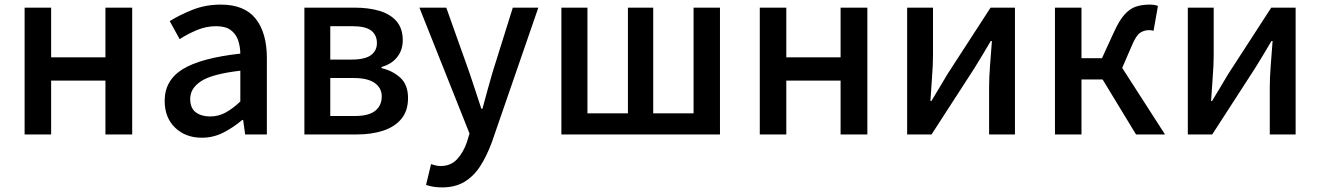

<svg xmlns="http://www.w3.org/2000/svg" viewBox="-20 -584 5735 834"><path d="M86.9 0V-550.8H202.1V-335H438V-550.8H554.2V0H438V-233.9H202.1V0Z M856.9 14.2Q785.6 14.2 740.5 -29.5Q695.3 -73.2 695.3 -146Q695.3 -235.4 773.9 -283.7Q852.5 -332 1023.9 -351.1Q1023.4 -382.3 1014.2 -409.4Q1004.9 -436.5 982.2 -453.4Q959.5 -470.2 918.9 -470.2Q875.5 -470.2 835.4 -453.4Q795.4 -436.5 760.3 -414.1L717.3 -492.2Q759.8 -519 816.4 -541.5Q873 -564 939 -564Q1042 -564 1090.6 -502.7Q1139.2 -441.4 1139.2 -331.1V0H1044.9L1036.1 -63H1032.2Q994.6 -30.8 950.7 -8.3Q906.7 14.2 856.9 14.2ZM892.1 -78.1Q928.2 -78.1 959.2 -94.7Q990.2 -111.3 1023.9 -143.1V-276.9Q901.9 -262.7 854 -231.7Q806.2 -200.7 806.2 -154.8Q806.2 -113.8 830.8 -95.9Q855.5 -78.1 892.1 -78.1Z M1302.2 0V-550.8H1520.5Q1581.1 -550.8 1628.2 -536.9Q1675.3 -522.9 1702.4 -491.7Q1729.5 -460.4 1729.5 -409.2Q1729.5 -367.2 1705.6 -336.4Q1681.6 -305.7 1637.2 -293V-288.1Q1685.5 -276.9 1719 -246.3Q1752.4 -215.8 1752.4 -158.2Q1752.4 -102.5 1723.4 -67.6Q1694.3 -32.7 1644.3 -16.4Q1594.2 0 1531.2 0ZM1414.6 -325.2H1506.3Q1565.4 -325.2 1591.3 -344.5Q1617.2 -363.8 1617.2 -397Q1617.2 -432.1 1592.3 -451.2Q1567.4 -470.2 1511.2 -470.2H1414.6ZM1414.6 -80.1H1521.5Q1581.5 -80.1 1609.9 -102.8Q1638.2 -125.5 1638.2 -165Q1638.2 -201.7 1607.9 -223.4Q1577.6 -245.1 1516.1 -245.1H1414.6Z M1900.4 230Q1878.9 230 1861.8 227.1Q1844.7 224.1 1830.6 219.2L1852.5 128.9Q1859.9 131.3 1871.1 134.3Q1882.3 137.2 1893.6 137.2Q1938 137.2 1965.3 107.7Q1992.7 78.1 2007.8 34.2L2019.5 -3.9L1801.8 -550.8H1918.5L2019.5 -267.1Q2032.2 -230.5 2044.9 -190.7Q2057.6 -150.9 2070.8 -111.8H2075.7Q2085.9 -150.4 2096.9 -189.9Q2107.9 -229.5 2118.7 -267.1L2207.5 -550.8H2318.4L2116.7 33.2Q2095.2 91.8 2066.9 136.2Q2038.6 180.7 1998.3 205.3Q1958 230 1900.4 230Z M2418.5 0V-550.8H2531.7V-91.8H2707.5V-550.8H2817.4V-91.8H2992.7V-550.8H3107.4V0Z M3280.3 0V-550.8H3395.5V-335H3631.3V-550.8H3747.6V0H3631.3V-233.9H3395.5V0Z M3920.4 0V-550.8H4032.7V-345.2Q4032.7 -302.2 4028.6 -249.8Q4024.4 -197.3 4021.5 -145H4025.4Q4040.5 -169.9 4060.8 -203.6Q4081.1 -237.3 4095.7 -262.2L4282.7 -550.8H4388.7V0H4276.4V-205.1Q4276.4 -247.6 4280.5 -300Q4284.7 -352.5 4288.6 -405.8H4283.7Q4268.6 -380.4 4248.5 -346.7Q4228.5 -313 4213.4 -289.1L4026.4 0Z M4562.5 0V-550.8H4677.7V-331.1H4766.6L4819.8 -446.8Q4842.3 -496.1 4865 -521.2Q4887.7 -546.4 4914.1 -555.2Q4940.4 -564 4973.6 -564Q4996.1 -564 5009.8 -558.1L4990.7 -450.2Q4981.4 -453.1 4971.7 -453.1Q4949.7 -453.1 4932.1 -441.4Q4914.6 -429.7 4895.5 -383.8L4854.5 -289.1L5040.5 0H4914.6L4769.5 -238.8H4677.7V0Z M5139.6 0V-550.8H5252V-345.2Q5252 -302.2 5247.8 -249.8Q5243.7 -197.3 5240.7 -145H5244.6Q5259.8 -169.9 5280 -203.6Q5300.3 -237.3 5314.9 -262.2L5502 -550.8H5607.9V0H5495.6V-205.1Q5495.6 -247.6 5499.8 -300Q5503.9 -352.5 5507.8 -405.8H5502.9Q5487.8 -380.4 5467.8 -346.7Q5447.8 -313 5432.6 -289.1L5245.6 0Z"/></svg>

Font: Source Han Sans CN Medium
Style: Regular
Weight: 500
Designer: Ryoko NISHIZUKA  (kana, bopomofo & ideographs); Paul D. Hunt (Latin, Greek & Cyrillic); Sandoll Communications , Soo-you
Foundry: Adobe
Version: Version 2.004;hotconv 1.0.118;makeotfexe 2.5.65603